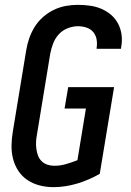

<svg xmlns="http://www.w3.org/2000/svg" viewBox="-20 -763 540 791"><path d="M200 8Q171 8 143.5 1Q116 -6 93.5 -21Q71 -36 56 -58.5Q41 -81 34 -108Q27 -135 27.5 -164Q28 -193 33 -222L88 -556Q92 -581 100.5 -605.5Q109 -630 123 -652.5Q137 -675 157.5 -693Q178 -711 202 -722.5Q226 -734 251 -738.5Q276 -743 301 -743Q326 -743 351 -739.5Q376 -736 398 -726.5Q420 -717 438 -701.5Q456 -686 467 -664.5Q478 -643 481 -618Q484 -593 479 -568Q479 -566 479 -564.5Q479 -563 478 -562H378Q378 -562 378 -563Q378 -564 378 -565Q381 -583 378 -600.5Q375 -618 364 -631Q353 -644 336 -649.5Q319 -655 301 -655Q280 -655 258.5 -646.5Q237 -638 222 -621.5Q207 -605 199 -584Q191 -563 187 -542L132 -207Q129 -192 128.5 -177.5Q128 -163 130 -148.5Q132 -134 137 -121Q142 -108 152 -98.5Q162 -89 175.5 -84.5Q189 -80 204 -80Q228 -80 252 -87Q276 -94 299 -103L334 -316H246L261 -404H450L391 -47Q346 -21 297 -6.5Q248 8 200 8Z"/></svg>

Font: Iosevka SS04 Semibold Oblique
Style: Regular
Weight: 600
Italic angle: -9°
Monospace: yes
Designer: Belleve Invis
Foundry: Belleve Invis
Version: Version 19.0.0; ttfautohint (v1.8.4)